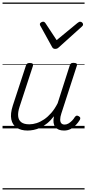

<svg xmlns="http://www.w3.org/2000/svg" viewBox="-20 -1011 686 1512"><path d="M197 17Q146 17 112 -5Q78 -27 69 -71Q60 -115 81 -180L184 -494Q188 -506 194.5 -510.5Q201 -515 215 -515Q231 -515 237 -509Q243 -503 239 -491L134 -170Q120 -127 123 -96Q126 -65 147.5 -48.5Q169 -32 211 -32Q239 -32 268.5 -41.5Q298 -51 327.5 -71Q357 -91 384 -122Q411 -153 434 -198L529 -495Q534 -508 539.5 -512Q545 -516 559 -516Q576 -516 582.5 -510.5Q589 -505 585 -493L463 -117Q454 -90 454 -70Q454 -50 463 -40Q472 -30 489 -30Q505 -30 520 -39Q535 -48 548 -61.5Q561 -75 569 -89Q573 -95 580.5 -99Q588 -103 600 -96Q611 -90 612 -82Q613 -74 608 -66Q596 -46 578 -27Q560 -8 537 4.5Q514 17 484 17Q460 17 443 10Q426 3 415.5 -10.5Q405 -24 402 -44Q399 -64 404 -91V-95Q380 -63 353 -41Q326 -19 298.5 -6Q271 7 245 12Q219 17 197 17ZM611 -840Q620 -840 627 -833.5Q634 -827 634 -819Q634 -813 631.5 -809.5Q629 -806 625 -802L444 -639Q436 -631 429 -628.5Q422 -626 414 -626Q407 -626 401 -629Q395 -632 390 -641L300 -804Q297 -808 295.5 -812Q294 -816 294 -820Q294 -829 303 -834.5Q312 -840 319 -840Q326 -840 329.5 -837.5Q333 -835 337 -830L426 -695L590 -830Q597 -835 601.5 -837.5Q606 -840 611 -840ZM0 471H646V481H0ZM0 -20H646V0H0ZM0 -505H646V-500H0ZM0 -991H646V-981H0Z"/></svg>

Font: Playwrite IE Guides
Style: Regular
Weight: 400
Designer: Veronika Burian, José Scaglione
Foundry: TypeTogether
Version: Version 1.003